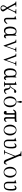

<svg xmlns="http://www.w3.org/2000/svg" viewBox="3308 -4044 876 7533"><g transform="rotate(90 3746.5 -277.0)"><path d="M343.8 -477.5V-452.1Q411.1 -452.1 423.8 -435.5Q431.6 -424.8 415 -388.7L303.7 -160.2L174.8 -409.2Q159.2 -436.5 174.8 -445.3Q188.5 -452.1 241.2 -452.1V-477.5H40V-452.1Q63.5 -452.1 77.1 -444.3Q91.8 -435.5 112.3 -407.2L268.6 -114.3L230.5 -63.5Q206.1 -31.2 198.2 -17.6Q186.5 3.9 186.5 25.4Q186.5 73.2 214.8 106.4Q246.1 140.6 295.9 140.6Q351.6 140.6 388.7 115.2Q428.7 87.9 428.7 43Q428.7 27.3 418.9 8.8Q414.1 -2 397.5 -26.4L381.8 -50.8L327.1 -132.8L444.3 -377.9V-379.9Q461.9 -416 473.6 -429.7Q493.2 -452.1 521.5 -452.1V-477.5ZM290 -88.9 300.8 -71.3Q338.9 -7.8 347.7 10.7Q360.4 35.2 360.4 54.7Q360.4 70.3 342.8 88.9Q322.3 110.4 293.9 110.4Q263.7 110.4 244.1 88.9Q226.6 67.4 226.6 38.1Q226.6 14.6 234.4 -2Q240.2 -14.6 263.7 -49.8Z M733.4 -482.4 606.4 -438.5 609.4 -423.8Q648.4 -423.8 664.1 -412.1Q677.7 -401.4 677.7 -378.9V-105.5Q677.7 -52.7 706.1 -21.5Q732.4 6.8 770.5 6.8Q815.4 6.8 857.4 -27.3Q891.6 -55.7 910.2 -93.8Q921.9 -121.1 911.1 -126Q900.4 -130.9 886.7 -114.3Q858.4 -81.1 831.1 -63.5Q804.7 -46.9 783.2 -46.9Q761.7 -47.9 749 -62.5Q737.3 -78.1 737.3 -105.5V-484.4Z M1204.1 -455.1 1209 -454.1Q1254.9 -454.1 1276.4 -433.6Q1303.7 -405.3 1312.5 -328.1Q1313.5 -318.4 1314.5 -245.1Q1315.4 -171.9 1315.4 -136.7Q1292 -83 1263.7 -62.5Q1239.3 -44.9 1199.2 -44.9Q1147.5 -44.9 1120.1 -90.8Q1090.8 -141.6 1090.8 -245.1Q1090.8 -336.9 1122.1 -396.5Q1154.3 -455.1 1204.1 -455.1ZM1320.3 -93.8Q1325.2 -38.1 1341.8 -16.6Q1360.4 7.8 1407.2 7.8Q1433.6 7.8 1451.2 -8.8Q1465.8 -22.5 1479.5 -52.7Q1487.3 -79.1 1479.5 -84Q1471.7 -87.9 1457 -71.3Q1446.3 -63.5 1435.5 -58.6Q1423.8 -53.7 1413.1 -52.7Q1391.6 -52.7 1385.7 -81.1Q1380.9 -101.6 1377.9 -182.6V-184.6Q1375 -268.6 1376 -330.1Q1377 -376 1380.9 -452.1L1382.8 -463.9Q1385.7 -472.7 1384.8 -475.6Q1383.8 -480.5 1374 -480.5Q1362.3 -480.5 1350.6 -467.8Q1335.9 -452.1 1330.1 -426.8Q1311.5 -460 1281.2 -473.6Q1252.9 -486.3 1207 -486.3Q1112.3 -486.3 1063.5 -409.2Q1022.5 -343.8 1022.5 -243.2Q1022.5 -111.3 1071.3 -46.9Q1112.3 6.8 1180.7 6.8Q1228.5 6.8 1260.7 -14.6Q1295.9 -38.1 1320.3 -93.8Z M1535.2 -477.5V-452.1Q1567.4 -452.1 1581.1 -445.3Q1595.7 -438.5 1609.4 -415L1764.6 17.6H1781.2L1933.6 -406.2Q1944.3 -432.6 1963.9 -442.4Q1982.4 -452.1 2016.6 -452.1V-477.5H1838.9V-452.1Q1878.9 -452.1 1895.5 -438.5Q1910.2 -425.8 1903.3 -401.4L1789.1 -80.1L1646.5 -477.5Z M2082 -477.5V-452.1Q2114.3 -452.1 2127.9 -445.3Q2142.6 -438.5 2156.2 -415L2311.5 17.6H2328.1L2480.5 -406.2Q2491.2 -432.6 2510.7 -442.4Q2529.3 -452.1 2563.5 -452.1V-477.5H2385.7V-452.1Q2425.8 -452.1 2442.4 -438.5Q2457 -425.8 2450.2 -401.4L2335.9 -80.1L2193.4 -477.5Z M2841.8 -455.1 2846.7 -454.1Q2892.6 -454.1 2914.1 -433.6Q2941.4 -405.3 2950.2 -328.1Q2951.2 -318.4 2952.1 -245.1Q2953.1 -171.9 2953.1 -136.7Q2929.7 -83 2901.4 -62.5Q2877 -44.9 2836.9 -44.9Q2785.2 -44.9 2757.8 -90.8Q2728.5 -141.6 2728.5 -245.1Q2728.5 -336.9 2759.8 -396.5Q2792 -455.1 2841.8 -455.1ZM2958 -93.8Q2962.9 -38.1 2979.5 -16.6Q2998 7.8 3044.9 7.8Q3071.3 7.8 3088.9 -8.8Q3103.5 -22.5 3117.2 -52.7Q3125 -79.1 3117.2 -84Q3109.4 -87.9 3094.7 -71.3Q3084 -63.5 3073.2 -58.6Q3061.5 -53.7 3050.8 -52.7Q3029.3 -52.7 3023.4 -81.1Q3018.6 -101.6 3015.6 -182.6V-184.6Q3012.7 -268.6 3013.7 -330.1Q3014.6 -376 3018.6 -452.1L3020.5 -463.9Q3023.4 -472.7 3022.5 -475.6Q3021.5 -480.5 3011.7 -480.5Q3000 -480.5 2988.3 -467.8Q2973.6 -452.1 2967.8 -426.8Q2949.2 -460 2918.9 -473.6Q2890.6 -486.3 2844.7 -486.3Q2750 -486.3 2701.2 -409.2Q2660.2 -343.8 2660.2 -243.2Q2660.2 -111.3 2709 -46.9Q2750 6.8 2818.4 6.8Q2866.2 6.8 2898.4 -14.6Q2933.6 -38.1 2958 -93.8Z M3349.6 -243.2H3308.6V-489.3L3183.6 -452.1L3189.5 -435.5Q3221.7 -435.5 3234.4 -427.7Q3249 -418 3249 -391.6V-69.3Q3249 -43.9 3234.4 -34.2Q3220.7 -24.4 3182.6 -24.4V1H3376V-24.4Q3336.9 -24.4 3322.3 -34.2Q3308.6 -43.9 3308.6 -66.4V-217.8Q3320.3 -222.7 3355.5 -222.7Q3391.6 -222.7 3400.4 -217.8Q3426.8 -199.2 3436.5 -168Q3443.4 -149.4 3446.3 -108.4Q3448.2 -85.9 3450.2 -74.2Q3453.1 -54.7 3459 -40Q3471.7 -12.7 3500 -1Q3525.4 9.8 3557.6 4.9Q3589.8 1 3617.2 -16.6Q3646.5 -35.2 3663.1 -60.5Q3674.8 -83 3667 -90.8Q3659.2 -99.6 3641.6 -82Q3607.4 -44.9 3572.3 -41Q3531.2 -38.1 3517.6 -86.9L3504.9 -127.9Q3487.3 -189.5 3472.7 -208Q3451.2 -234.4 3398.4 -244.1Q3416 -256.8 3431.6 -279.3Q3440.4 -292 3456.1 -320.3Q3479.5 -364.3 3496.1 -378.9Q3523.4 -403.3 3566.4 -393.6Q3588.9 -389.6 3604.5 -399.4Q3619.1 -409.2 3623 -425.8Q3626 -442.4 3615.2 -457Q3602.5 -472.7 3577.1 -476.6Q3541 -482.4 3506.8 -444.3Q3486.3 -420.9 3450.2 -358.4Q3418.9 -303.7 3402.3 -283.2Q3375 -248 3349.6 -243.2Z M3974.6 -484.4Q3875 -484.4 3816.4 -407.2Q3763.7 -336.9 3763.7 -232.4Q3763.7 -129.9 3816.4 -59.6Q3875 17.6 3974.6 17.6Q4073.2 17.6 4132.8 -59.6Q4186.5 -129.9 4186.5 -232.4Q4186.5 -336.9 4132.8 -407.2Q4073.2 -484.4 3974.6 -484.4ZM3974.6 -460Q4042 -460 4083 -390.6Q4120.1 -327.1 4120.1 -233.4Q4120.1 -140.6 4083 -77.1Q4042 -6.8 3974.6 -6.8Q3906.2 -6.8 3865.2 -77.1Q3829.1 -140.6 3829.1 -233.4Q3829.1 -327.1 3865.2 -390.6Q3906.2 -460 3974.6 -460ZM3985.4 -502.9 4014.6 -639.6Q4018.6 -662.1 4008.8 -678.7Q3999 -695.3 3977.5 -695.3Q3954.1 -695.3 3944.3 -678.7Q3934.6 -663.1 3939.5 -639.6L3968.8 -502.9Z M4393.6 -414.1H4418V-88.9Q4383.8 -107.4 4360.4 -97.7Q4339.8 -89.8 4334 -65.4Q4329.1 -42 4340.8 -20.5Q4353.5 2.9 4379.9 8.8Q4421.9 18.6 4448.2 -2Q4476.6 -23.4 4477.5 -76.2V-414.1H4576.2V-74.2Q4576.2 -39.1 4597.7 -17.6Q4617.2 2.9 4647.5 6.8Q4678.7 9.8 4706.1 -3.9Q4736.3 -19.5 4752 -48.8Q4768.6 -80.1 4759.8 -90.8Q4752 -101.6 4730.5 -79.1Q4700.2 -42 4668.9 -48.8Q4635.7 -55.7 4635.7 -108.4V-414.1L4663.1 -415Q4720.7 -416 4733.4 -419.9Q4750 -424.8 4757.8 -447.3Q4768.6 -475.6 4762.7 -489.3Q4756.8 -501 4743.2 -492.2Q4721.7 -484.4 4698.2 -481.4Q4678.7 -478.5 4641.6 -477.5H4415Q4362.3 -478.5 4326.2 -443.4Q4300.8 -419.9 4284.2 -378.9Q4277.3 -354.5 4291 -348.6Q4304.7 -343.8 4312.5 -361.3Q4328.1 -388.7 4351.6 -402.3Q4370.1 -413.1 4393.6 -414.1Z M5082 -484.4Q4982.4 -484.4 4923.8 -407.2Q4871.1 -336.9 4871.1 -232.4Q4871.1 -129.9 4923.8 -59.6Q4982.4 17.6 5082 17.6Q5180.7 17.6 5240.2 -59.6Q5293.9 -129.9 5293.9 -232.4Q5293.9 -336.9 5240.2 -407.2Q5180.7 -484.4 5082 -484.4ZM5082 -460Q5149.4 -460 5190.4 -390.6Q5227.5 -327.1 5227.5 -233.4Q5227.5 -140.6 5190.4 -77.1Q5149.4 -6.8 5082 -6.8Q5013.7 -6.8 4972.7 -77.1Q4936.5 -140.6 4936.5 -233.4Q4936.5 -327.1 4972.7 -390.6Q5013.7 -460 5082 -460Z M5511.7 -482.4 5384.8 -438.5 5388.7 -423.8Q5426.8 -423.8 5442.4 -412.1Q5456.1 -401.4 5456.1 -378.9V-148.4Q5456.1 -78.1 5493.2 -36.1Q5534.2 10.7 5613.3 10.7Q5664.1 10.7 5696.3 -2.9Q5734.4 -17.6 5756.8 -52.7Q5782.2 -90.8 5793 -156.2Q5803.7 -224.6 5801.8 -329.1Q5799.8 -419.9 5772.5 -457Q5750 -485.4 5705.1 -485.4Q5670.9 -485.4 5642.6 -464.8Q5615.2 -446.3 5609.4 -420.9Q5603.5 -394.5 5613.3 -393.6Q5623 -392.6 5642.6 -414.1Q5656.2 -427.7 5667 -431.6Q5676.8 -435.5 5694.3 -435.5Q5717.8 -435.5 5730.5 -397.5Q5741.2 -367.2 5743.2 -321.3Q5749 -153.3 5719.7 -87.9Q5691.4 -23.4 5614.3 -23.4Q5558.6 -23.4 5534.2 -67.4Q5515.6 -100.6 5515.6 -149.4V-484.4Z M6092.8 -431.6 5938.5 -54.7Q5928.7 -39.1 5917 -33.2Q5901.4 -24.4 5866.2 -24.4V1H6039.1V-24.4Q5987.3 -24.4 5974.6 -32.2Q5962.9 -40 5971.7 -60.5L6109.4 -396.5L6245.1 -66.4Q6261.7 -26.4 6287.1 -7.8Q6312.5 10.7 6351.6 10.7Q6394.5 10.7 6414.1 -20.5Q6435.5 -52.7 6431.6 -118.2H6411.1Q6410.2 -73.2 6393.6 -58.6Q6383.8 -49.8 6359.4 -49.8Q6341.8 -49.8 6323.2 -78.1Q6306.6 -101.6 6286.1 -151.4L6118.2 -547.9Q6103.5 -583 6100.6 -609.4Q6097.7 -635.7 6105.5 -656.2V-677.7H5919.9V-654.3Q5982.4 -652.3 6004.9 -633.8Q6021.5 -620.1 6042 -566.4L6043 -565.4Z M6735.4 -484.4Q6635.7 -484.4 6577.1 -407.2Q6524.4 -336.9 6524.4 -232.4Q6524.4 -129.9 6577.1 -59.6Q6635.7 17.6 6735.4 17.6Q6834 17.6 6893.6 -59.6Q6947.3 -129.9 6947.3 -232.4Q6947.3 -336.9 6893.6 -407.2Q6834 -484.4 6735.4 -484.4ZM6735.4 -460Q6802.7 -460 6843.8 -390.6Q6880.9 -327.1 6880.9 -233.4Q6880.9 -140.6 6843.8 -77.1Q6802.7 -6.8 6735.4 -6.8Q6667 -6.8 6626 -77.1Q6589.8 -140.6 6589.8 -233.4Q6589.8 -327.1 6626 -390.6Q6667 -460 6735.4 -460Z M7165 -482.4 7038.1 -438.5 7042 -423.8Q7080.1 -423.8 7095.7 -412.1Q7109.4 -401.4 7109.4 -378.9V-148.4Q7109.4 -78.1 7146.5 -36.1Q7187.5 10.7 7266.6 10.7Q7317.4 10.7 7349.6 -2.9Q7387.7 -17.6 7410.2 -52.7Q7435.5 -90.8 7446.3 -156.2Q7457 -224.6 7455.1 -329.1Q7453.1 -419.9 7425.8 -457Q7403.3 -485.4 7358.4 -485.4Q7324.2 -485.4 7295.9 -464.8Q7268.6 -446.3 7262.7 -420.9Q7256.8 -394.5 7266.6 -393.6Q7276.4 -392.6 7295.9 -414.1Q7309.6 -427.7 7320.3 -431.6Q7330.1 -435.5 7347.7 -435.5Q7371.1 -435.5 7383.8 -397.5Q7394.5 -367.2 7396.5 -321.3Q7402.3 -153.3 7373 -87.9Q7344.7 -23.4 7267.6 -23.4Q7211.9 -23.4 7187.5 -67.4Q7168.9 -100.6 7168.9 -149.4V-484.4Z"/></g></svg>

Font: Batang
Style: Regular
Weight: 400
Version: Version 2.21